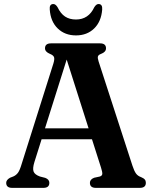

<svg xmlns="http://www.w3.org/2000/svg" viewBox="-20 -910 740 930"><path d="M219 -24.5Q219 0 190 0H39Q10 0 10 -24.5Q10 -38.5 28.5 -49L45 -55.5Q58.5 -61.5 67.2 -73.5Q76 -85.5 85 -116L238.5 -602Q245 -623 241.8 -632.8Q238.5 -642.5 222 -649Q198 -659 198 -676Q198 -700 227.5 -700H464.5Q493.5 -700 493.5 -676Q493.5 -658 469.5 -649Q457 -644.5 454.5 -637Q452 -629.5 457.5 -612.5L621.5 -107.5Q630 -81.5 638.8 -69.5Q647.5 -57.5 663.5 -52Q676.5 -46.5 681.5 -40.2Q686.5 -34 686.5 -24.5Q686.5 0 657 0H444.5Q415.5 0 415.5 -24.5Q415.5 -41 436 -49L463.5 -55Q475 -58.5 475.5 -67.8Q476 -77 469.5 -97.5L425.5 -235.5H181.5L146.5 -124.5Q137 -93.5 142.8 -78.8Q148.5 -64 173.5 -55L199 -48.5Q219 -41 219 -24.5ZM198 -288.5H409L303 -621.5ZM348 -815.5Q409 -815.5 437 -875.5Q446.5 -890.5 457 -890.5Q477 -890.5 475 -864Q470.5 -805.5 436 -772Q401.5 -738.5 348 -738.5Q294.5 -738.5 259.8 -772Q225 -805.5 221 -864Q218.5 -890.5 238.5 -890.5Q249 -890.5 258.5 -875.5Q273.5 -844 295.2 -829.8Q317 -815.5 348 -815.5Z"/></svg>

Font: Fraunces 72pt Soft SemiBold
Style: Regular
Weight: 600
Version: Version 1.000;[b76b70a41]